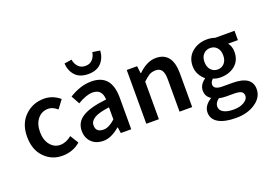

<svg xmlns="http://www.w3.org/2000/svg" viewBox="-127 -1084 2301 1648"><g transform="rotate(-20 1023.5 -260.0)"><path d="M287.1 -502.9Q367.2 -502.9 431.2 -448.2L375 -373Q334 -409.2 293 -409.2Q232.9 -409.2 196 -364Q159.2 -318.8 159.2 -245.4Q159.2 -171.9 195.6 -127Q231.9 -82 285.9 -82Q339.8 -82 391.1 -124L438 -47.9Q368.7 12.2 271.7 12.2Q174.8 12.2 107.9 -56.9Q41 -126 41 -244.6Q41 -363.3 112.5 -433.1Q184.1 -502.9 287.1 -502.9Z M721.2 -570.8Q643.1 -571.3 602.5 -615.2Q562 -659.2 558.1 -726.1L626 -736.8Q631.8 -697.8 656.2 -671.4Q680.7 -645 721.2 -645Q762.2 -645 786.1 -671.4Q810.1 -697.8 815.9 -736.8L884.3 -726.1Q880.4 -659.2 839.8 -615.2Q799.3 -571.3 721.2 -570.8ZM681.2 -78.1Q729 -78.1 788.1 -131.8V-242.2Q692.4 -230 651.4 -205.1Q610.4 -180.2 610.4 -141.1Q610.4 -78.1 681.2 -78.1ZM720.2 -502.9Q902.3 -502.9 903.3 -291V0H808.1L800.3 -54.2H796.4Q717.8 12.2 648.4 12.2Q579.1 12.2 539.1 -27.8Q499 -67.9 499 -131.8Q499 -210.9 568.4 -254.4Q637.7 -297.9 788.1 -314Q784.2 -410.2 698.2 -410.2Q641.1 -410.2 560.1 -361.8L518.1 -439Q620.1 -502.9 720.2 -502.9Z M1041 0V-491.2H1135.7L1143.6 -424.8H1147.9Q1228 -502.9 1308.6 -502.9Q1459.5 -502.9 1460 -308.1V0H1344.7V-293Q1344.7 -353 1326.7 -378.4Q1308.6 -403.8 1273.4 -403.8Q1238.3 -403.8 1214.1 -389.9Q1189.9 -376 1155.8 -342.8V0Z M1835.4 14.2H1768.6Q1728.5 14.2 1701.2 6.8Q1663.1 35.6 1663.3 70.3Q1663.6 105 1697 123.5Q1730.5 142.1 1789.1 142.1Q1847.7 142.1 1885 118.7Q1922.4 95.2 1922.4 65.7Q1922.4 36.1 1900.9 25.1Q1879.4 14.2 1835.4 14.2ZM1715.8 -254.6Q1740.2 -228 1777.3 -228Q1814.5 -228 1838.4 -254.4Q1862.3 -280.8 1862.3 -326.4Q1862.3 -372.1 1838.4 -397.9Q1814.5 -423.8 1777.3 -423.8Q1740.2 -423.8 1715.8 -397.9Q1691.4 -372.1 1691.4 -326.7Q1691.4 -281.2 1715.8 -254.6ZM1637.2 -16.1V-20Q1593.3 -47.9 1593.3 -100.8Q1593.3 -153.8 1647.5 -192.9V-196.8Q1620.6 -217.8 1602.1 -252Q1583.5 -286.1 1583.5 -327.1Q1583.5 -408.2 1639.9 -455.6Q1696.3 -502.9 1777.3 -502.9Q1815.4 -502.9 1849.1 -491.2H2025.4V-405.8H1935.5Q1963.4 -372.6 1963.4 -323.2Q1963.4 -244.1 1910.9 -200Q1858.4 -155.8 1777.3 -155.8Q1742.2 -155.8 1710.4 -168.9Q1686.5 -147.9 1686.5 -122.1Q1686.5 -77.1 1766.1 -77.1H1853.5Q2033.7 -77.1 2033.2 43.9Q2033.2 118.2 1961.4 167.5Q1889.6 216.8 1784.7 216.8Q1679.7 216.8 1623.5 183.8Q1567.4 150.9 1567.4 89.4Q1567.4 27.8 1637.2 -16.1Z"/></g></svg>

Font: SourceSansPro-Semibold
Style: Regular
Weight: 600
Designer: Paul D. Hunt
Foundry: Adobe Systems Incorporated
Version: Version 2.020;PS 2.0;hotconv 1.0.86;makeotf.lib2.5.63406